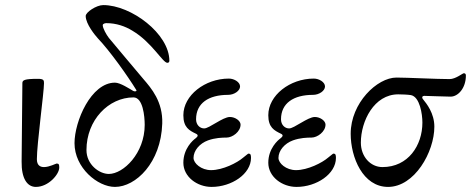

<svg xmlns="http://www.w3.org/2000/svg" viewBox="-20 -721 1852 755"><path d="M121 14C171 14 213 -36 213 -62C213 -73 212 -78 203 -78C200 -78 174 -64 153 -64C139 -64 125 -70 125 -95C125 -155 153 -358 153 -394C153 -405 152 -411 129 -411C76 -411 68 -406 68 -394L65 -86C64 -19 87 14 121 14Z M432 14C514 14 613 -81 618 -235C621 -321 575 -374 544 -410C498 -464 440 -534 408 -572C398 -585 384 -610 384 -622C384 -628 394 -630 398 -630C437 -630 472 -618 501 -600C577 -555 620 -474 638 -474C643 -474 646 -477 646 -482C646 -588 496 -701 386 -701C359 -701 317 -673 317 -658C317 -627 354 -582 365 -570C411 -522 481 -424 516 -367C519 -363 512 -359 503 -364C489 -372 453 -396 432 -396C338 -396 273 -244 273 -158C273 -61 364 14 432 14ZM408 -37C370 -37 320 -74 320 -131C320 -249 407 -338 505 -338C542 -338 549 -264 549 -230C549 -118 465 -37 408 -37Z M812 14C891 14 967 -37 967 -100C967 -113 965 -117 957 -117C955 -117 948 -110 936 -101C913 -81 856 -52 810 -52C771 -52 741 -79 741 -100C741 -129 765 -157 798 -169C826 -179 853 -180 871 -180C894 -180 926 -203 926 -231C926 -246 905 -261 884 -261C856 -261 803 -216 783 -216C766 -216 751 -230 751 -252C751 -315 800 -348 877 -348C901 -348 924 -364 924 -381C924 -398 901 -412 880 -412C786 -412 701 -346 701 -268C701 -220 724 -208 751 -195C761 -190 758 -184 749 -177C739 -170 701 -137 701 -81C701 -26 755 14 812 14Z M1146 14C1225 14 1301 -37 1301 -100C1301 -113 1299 -117 1291 -117C1289 -117 1282 -110 1270 -101C1247 -81 1190 -52 1144 -52C1105 -52 1075 -79 1075 -100C1075 -129 1099 -157 1132 -169C1160 -179 1187 -180 1205 -180C1228 -180 1260 -203 1260 -231C1260 -246 1239 -261 1218 -261C1190 -261 1137 -216 1117 -216C1100 -216 1085 -230 1085 -252C1085 -315 1134 -348 1211 -348C1235 -348 1258 -364 1258 -381C1258 -398 1235 -412 1214 -412C1120 -412 1035 -346 1035 -268C1035 -220 1058 -208 1085 -195C1095 -190 1092 -184 1083 -177C1073 -170 1035 -137 1035 -81C1035 -26 1089 14 1146 14Z M1506 14C1610 14 1688 -123 1688 -223C1688 -276 1657 -314 1644 -330C1637 -338 1641 -344 1648 -344C1655 -344 1738 -341 1752 -341C1781 -341 1812 -374 1812 -424C1812 -429 1810 -433 1804 -433C1799 -433 1772 -410 1748 -410C1696 -410 1581 -416 1539 -416C1463 -416 1359 -316 1359 -195C1359 -102 1407 14 1506 14ZM1484 -64C1436 -64 1399 -106 1399 -160C1399 -245 1451 -350 1546 -350C1559 -350 1584 -349 1596 -347C1631 -340 1641 -272 1641 -239C1641 -149 1585 -64 1484 -64Z"/></svg>

Font: Garamond-Math
Style: Regular
Weight: 400
Version: Version 2019-08-16